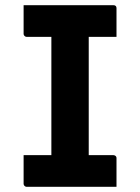

<svg xmlns="http://www.w3.org/2000/svg" viewBox="-20 -720 540 740"><path d="M322 -75H174L178 -116Q178 -133 178 -154Q178 -175 178 -192Q178 -246 178 -300Q178 -354 178 -407.5Q178 -461 178 -515.5Q178 -570 178 -625H326L322 -584Q322 -568 322 -548Q322 -528 322 -511Q322 -456 322 -401.5Q322 -347 322 -292.5Q322 -238 322 -184Q322 -130 322 -75ZM429 0H82Q80 0 78 -1Q76 -2 74.5 -3.5Q73 -5 72 -7Q71 -9 71 -11Q71 -31 71 -49Q71 -67 71 -84.5Q71 -102 71 -122H417Q420 -122 423 -120.5Q426 -119 427.5 -116.5Q429 -114 429 -111Q429 -91 429 -73.5Q429 -56 429 -38Q429 -20 429 0ZM71 -700H417Q423 -700 426 -697Q429 -694 429 -689Q429 -675 429 -661Q429 -647 429 -633.5Q429 -620 429 -606.5Q429 -593 429 -578H82Q78 -578 74.5 -581.5Q71 -585 71 -589Q71 -604 71 -617.5Q71 -631 71 -644.5Q71 -658 71 -672Q71 -686 71 -700Z"/></svg>

Font: Recursive
Style: Bold
Weight: 700
Version: Version 1.085